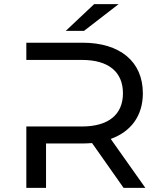

<svg xmlns="http://www.w3.org/2000/svg" viewBox="-20 -906 766 926"><path d="M514 -236C612 -271 669 -348 669 -456C669 -609 559 -700 378 -700H107V-617H375C505 -617 573 -558 573 -456C573 -355 505 -296 375 -296H107V0H202V-214H378C394 -214 409 -215 424 -216L576 0H681ZM385 -757 552 -886H434L297 -757Z"/></svg>

Font: Montserrat-Alt1 Med
Style: Regular
Weight: 500
Designer: Differentunic
Foundry: Differentunic
Version: Version 7.222